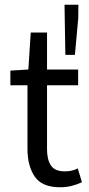

<svg xmlns="http://www.w3.org/2000/svg" viewBox="-20 -780 378 812"><path d="M235.2 12Q157.5 12 126.9 -33.2Q96.2 -78.5 96.2 -150.5V-419.3H23.9V-481.4L99.9 -486L110 -642.3H178.9V-486H310.5V-419.3H178.9V-149Q178.9 -104.8 195.5 -80Q212.2 -55.3 253.7 -55.3Q267.1 -55.3 280.9 -57.8Q294.7 -60.4 309 -67.6L326.5 -9.4Q307.5 0 283.8 6Q260.1 12 235.2 12ZM256.4 -548 252.9 -760.1H311.6L310.9 -702.5L296.8 -548Z"/></svg>

Font: Source Sans 3 Variable
Style: Regular
Weight: 200
Designer: Paul D. Hunt
Foundry: Adobe Systems Incorporated
Version: Version 3.026